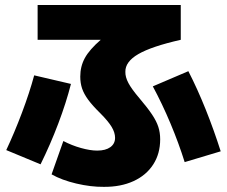

<svg xmlns="http://www.w3.org/2000/svg" viewBox="-20 -724 904 765"><path d="M185.5 -29.3 232.4 -162.1Q266.1 -144.5 302.7 -134.3Q339.4 -124 367.2 -124Q400.9 -124 419.7 -137.7Q438.5 -151.4 438.5 -174.8Q438.5 -195.8 424.8 -218.5Q411.1 -241.2 379.9 -272.5Q348.6 -303.2 331.5 -326.4Q314.5 -349.6 307.1 -371.3Q299.8 -393.1 299.8 -418.9Q299.8 -459.5 318.1 -492.9Q336.4 -526.4 381.3 -565.4H129.9V-704.1H700.2V-565.4Q584 -539.1 531.2 -508.5Q478.5 -478 479.5 -437.5Q479 -417 491.7 -393.1Q504.4 -369.1 535.2 -333Q568.4 -293.9 585.9 -267.6Q603.5 -241.2 610.8 -218.5Q618.2 -195.8 618.2 -168.9Q618.2 -111.3 590.3 -68.4Q562.5 -25.4 511.7 -2.2Q460.9 21 393.6 20.5Q341.8 21 283.9 7.3Q226.1 -6.3 185.5 -29.3ZM116.2 -423.8 262.7 -389.6Q243.7 -314.9 212.2 -231.7Q180.7 -148.4 141.6 -69.3L4.9 -126Q37.1 -194.3 67.4 -274.7Q97.7 -355 116.2 -423.8ZM588.9 -379.9 730.5 -440.4Q766.6 -370.1 799.6 -287.8Q832.5 -205.6 859.4 -121.1L715.8 -78.1Q691.9 -154.3 659.2 -232.2Q626.5 -310.1 588.9 -379.9Z"/></svg>

Font: Pretendard GOV Black
Style: Regular
Weight: 900
Designer: Base glyphs from Inter by Rasmus Andersson; Hangeul glyphs from Noto Sans CJK(Source Han Sans) by Jang Soo-young and Kan
Foundry: Kil Hyung-jin
Version: Version 1.309